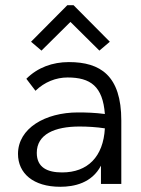

<svg xmlns="http://www.w3.org/2000/svg" viewBox="-20 -705 540 736"><path d="M139 -511 250 -621 361 -511 401 -545 262 -685H238L99 -545ZM211 11C264 11 332 -3 367 -70V0H445V-243C445 -415 365 -467 244 -467C181 -467 124 -446 81 -403L116 -357C151 -391 195 -408 239 -408C327 -408 374 -374 382 -268C344 -273 310 -274 279 -274C153 -274 49 -213 49 -115C49 -41 107 11 211 11ZM121 -119C121 -190 189 -220 285 -220C315 -220 350 -218 382 -213C376 -104 316 -44 218 -44C163 -44 121 -62 121 -119Z"/></svg>

Font: Inconsolata
Style: Regular
Weight: 400
Monospace: yes
Designer: Raph Levien, Cyreal, Brenton Simpson
Foundry: Raph Levien, Cyreal, Google
Version: Version 3.100